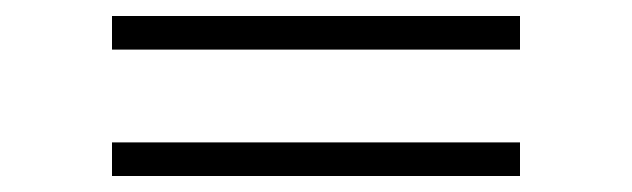

<svg xmlns="http://www.w3.org/2000/svg" viewBox="-20 -480 790 240"><path d="M120 -418V-460H630V-418ZM120 -260V-302H630V-260Z"/></svg>

Font: Manrope
Style: Regular
Weight: 400
Designer: Mikhail Sharanda
Foundry: Mikhail Sharanda
Version: Version 4.503